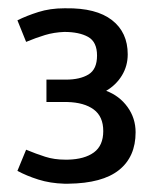

<svg xmlns="http://www.w3.org/2000/svg" viewBox="-20 -731 368 463"><path d="M135 -288Q101 -289 72.5 -298Q44 -307 22 -319L43 -370Q67 -360 89 -353Q111 -346 137 -346H141H144Q184 -347 206.5 -363.5Q229 -380 229 -415Q229 -450 206 -467Q183 -484 142 -485H92V-539H139Q173 -539 193.5 -551.5Q214 -564 214 -597Q214 -630 192.5 -642Q171 -654 135 -654Q110 -653 88.5 -646.5Q67 -640 43 -630L22 -682Q44 -693 72.5 -702Q101 -711 135 -711H137Q139 -711 140 -711Q141 -711 139 -711Q212 -712 250 -682.5Q288 -653 288 -600Q288 -572 274 -549Q260 -526 236 -512Q268 -500 287.5 -473Q307 -446 307 -412Q307 -353 267 -321Q227 -289 145 -288Q140 -288 136 -288Z"/></svg>

Font: Epunda Sans Medium
Style: Regular
Weight: 500
Designer: Simon Atzbach
Foundry: typofactur
Version: Version 2.204; ttfautohint (v1.8.4.7-5d5b)